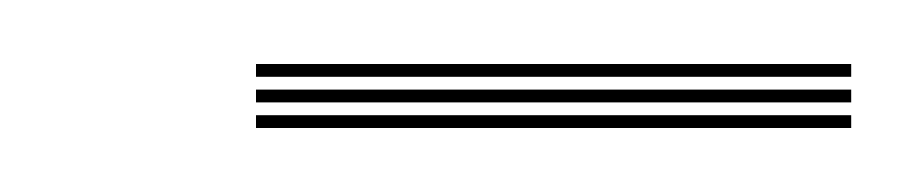

<svg xmlns="http://www.w3.org/2000/svg" viewBox="-20 -685 286 60"><path d="M246 -661H60V-665H246ZM246 -653H60V-657H246ZM246 -645H60V-649H246Z"/></svg>

Font: Big Shoulders Inline Display Thin
Style: Regular
Weight: 100
Designer: Patric King
Foundry: XO Type Co
Version: Version 1.000